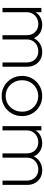

<svg xmlns="http://www.w3.org/2000/svg" viewBox="866 -1381 525 2297"><g transform="rotate(90 1128.5 -232.5)"><path d="M75 0V-465H126V0ZM401 0V-289Q401 -352 363.5 -390Q326 -428 268 -428Q229 -428 197 -411Q165 -394 145.5 -363Q126 -332 126 -291L100 -297Q100 -351 123.5 -391Q147 -431 187.5 -453Q228 -475 278 -475Q328 -475 367 -453Q406 -431 429 -391Q452 -351 452 -297V0ZM727 0V-289Q727 -352 689.5 -390Q652 -428 594 -428Q555 -428 522.5 -411Q490 -394 471 -363Q452 -332 452 -291L421 -297Q422 -352 446.5 -391.5Q471 -431 512 -453Q553 -475 603 -475Q653 -475 692 -453Q731 -431 754.5 -390.5Q778 -350 778 -296V0Z M1129 10Q1061 10 1006.5 -22.5Q952 -55 920 -110.5Q888 -166 888 -234Q888 -302 920 -356.5Q952 -411 1006.5 -443Q1061 -475 1129 -475Q1196 -475 1250.5 -443Q1305 -411 1337 -356.5Q1369 -302 1369 -234Q1369 -165 1337 -110Q1305 -55 1250.5 -22.5Q1196 10 1129 10ZM1129 -38Q1182 -38 1224.5 -64Q1267 -90 1291.5 -134.5Q1316 -179 1316 -235Q1316 -290 1291.5 -333Q1267 -376 1224.5 -401.5Q1182 -427 1129 -427Q1075 -427 1032.5 -401.5Q990 -376 965 -333Q940 -290 940 -234Q940 -178 965 -134Q990 -90 1032.5 -64Q1075 -38 1129 -38Z M1489 0V-465H1540V0ZM1815 0V-289Q1815 -352 1777.5 -390Q1740 -428 1682 -428Q1643 -428 1611 -411Q1579 -394 1559.5 -363Q1540 -332 1540 -291L1514 -297Q1514 -351 1537.5 -391Q1561 -431 1601.5 -453Q1642 -475 1692 -475Q1742 -475 1781 -453Q1820 -431 1843 -391Q1866 -351 1866 -297V0ZM2141 0V-289Q2141 -352 2103.5 -390Q2066 -428 2008 -428Q1969 -428 1936.5 -411Q1904 -394 1885 -363Q1866 -332 1866 -291L1835 -297Q1836 -352 1860.5 -391.5Q1885 -431 1926 -453Q1967 -475 2017 -475Q2067 -475 2106 -453Q2145 -431 2168.5 -390.5Q2192 -350 2192 -296V0Z"/></g></svg>

Font: Outfit Thin ExtraLight
Style: Regular
Weight: 250
Version: Version 1.100;gftools[0.9.27]